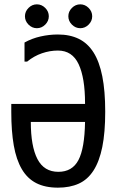

<svg xmlns="http://www.w3.org/2000/svg" viewBox="-20 -866 540 885"><path d="M150 -846Q172 -846 188.5 -829.5Q205 -813 205 -791Q205 -769 188.5 -752.5Q172 -736 150 -736Q128 -736 111.5 -752.5Q95 -769 95 -791Q95 -813 111.5 -829.5Q128 -846 150 -846ZM350 -846Q372 -846 388.5 -829.5Q405 -813 405 -791Q405 -769 388.5 -752.5Q372 -736 350 -736Q328 -736 311.5 -752.5Q295 -769 295 -791Q295 -813 311.5 -829.5Q328 -846 350 -846ZM32 -350V-387H372V-390Q372 -507 342.5 -570Q313 -633 247 -633Q210 -633 173.5 -620.5Q137 -608 105 -582H93V-670Q127 -689 167 -698Q207 -707 247 -707Q302 -707 343 -687Q384 -667 411 -624.5Q438 -582 451.5 -514.5Q465 -447 465 -351Q465 -255 451.5 -188.5Q438 -122 411 -80Q384 -38 343 -19.5Q302 -1 247 -1Q188 -1 147 -22Q106 -43 80.5 -86.5Q55 -130 43.5 -195.5Q32 -261 32 -350ZM122 -304Q122 -192 152.5 -133Q183 -74 249 -74Q313 -74 341.5 -128Q370 -182 372 -304Z"/></svg>

Font: D2Coding ligature
Style: Regular
Weight: 400
Monospace: yes
Designer: Yong-Rak Park; Jeong-Hwan Yoon; Sang-Min Lee;
Foundry: NHN Corporation
Version: Version 1.3.2; Build 20180524